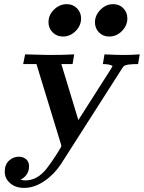

<svg xmlns="http://www.w3.org/2000/svg" viewBox="-20 -706 694 926"><path d="M2.9 121.1Q2.9 87.9 23.4 68.8Q43.9 49.8 70.8 49.8Q90.8 49.8 105.5 61.5Q120.1 73.2 120.1 97.2Q120.1 119.1 108.2 136Q96.2 152.8 79.1 160.2Q87.9 164.1 102.1 164.1Q160.2 164.1 205.1 106.9Q214.8 94.7 232.9 68.4Q251 42 263.4 21.5Q275.9 1 275.9 -1Q275.9 -4.9 272.9 -14.2L155.8 -397H91.8L101.1 -443.8Q211.9 -440.9 212.9 -440.9Q292 -440.9 337.9 -443.8L330.1 -397H275.9L357.9 -127L516.1 -375L522.9 -388.2Q506.8 -397 476.1 -397L483.9 -443.8Q546.9 -440.9 574.2 -440.9Q616.2 -440.9 653.8 -443.8L646 -397Q615.2 -397 599.6 -394.5Q584 -392.1 579.1 -388.4Q574.2 -384.8 568.8 -376L274.9 84Q242.7 133.8 194.3 167Q146 200.2 96.2 200.2Q55.2 200.2 29.1 177.7Q2.9 155.3 2.9 121.1ZM69.8 153.8ZM74.2 157.2ZM213.9 -599.1Q213.9 -634.3 241 -660.2Q268.1 -686 301.8 -686Q331.5 -686 351.3 -666Q371.1 -646 371.1 -617.2Q371.1 -583 345 -556.4Q318.8 -529.8 283.2 -529.8Q254.4 -529.8 234.1 -549.6Q213.9 -569.3 213.9 -599.1ZM438 -598.1Q438 -632.3 464.6 -659.2Q491.2 -686 525.9 -686Q555.7 -686 575 -666Q594.2 -646 594.2 -617.2Q594.2 -583 568.1 -556.4Q542 -529.8 506.8 -529.8Q477.1 -529.8 457.5 -549.6Q438 -569.3 438 -598.1Z"/></svg>

Font: CMU Serif Extra
Style: BoldSlanted
Weight: 700
Italic angle: -9.46001°
Version: Version 0.7.0